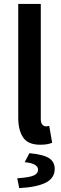

<svg xmlns="http://www.w3.org/2000/svg" viewBox="-20 -726 311 979"><path d="M185 12Q123 12 98 -25Q73 -62 73 -126V-706H188V-120Q188 -99 196 -90.5Q204 -82 213 -82Q217 -82 220.5 -82Q224 -82 231 -84L246 2Q223 12 185 12ZM78 233 68 183Q129 179 151.5 169Q174 159 174 140Q174 107 106 101L130 55Q203 62 231 81Q259 100 259 135Q259 183 212 206Q165 229 78 233Z"/></svg>

Font: Giro Semibold
Style: Regular
Weight: 600
Designer: Paul D. Hunt
Foundry: Adobe Systems Incorporated
Version: Version 1.000;PS 1.0;hotconv 1.0.88;makeotf.lib2.5.647800